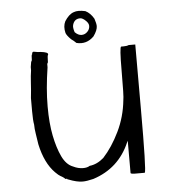

<svg xmlns="http://www.w3.org/2000/svg" viewBox="-55 -823 801 898"><g transform="rotate(-5 345.5 -374.5)"><path d="M121.1 -601.6Q125 -601.6 132.8 -599.6Q140.6 -597.7 152.3 -597.7Q191.4 -593.8 187.5 -582Q183.6 -578.1 183.6 -550.8V-546.9Q179.7 -539.1 179.7 -539.1V-543V-523.4Q171.9 -472.7 168 -427.7Q164.1 -382.8 164.1 -339.8Q164.1 -261.7 175.8 -203.1Q187.5 -144.5 207 -103.5Q226.6 -62.5 257.8 -50.8Q281.2 -39.1 304.7 -39.1Q324.2 -39.1 335.9 -46.9Q371.1 -50.8 402.3 -78.1Q445.3 -125 478.5 -193.4Q511.7 -261.7 519.5 -339.8Q523.4 -355.5 523.4 -476.6Q523.4 -589.8 531.2 -589.8H543Q558.6 -589.8 566.4 -593.8H597.7V-293Q597.7 0 589.8 7.8H566.4Q558.6 7.8 543 7.8Q527.3 7.8 523.4 3.9V-148.4Q519.5 -140.6 519.5 -140.6Q468.8 -23.4 347.7 15.6Q316.4 23.4 296.9 23.4Q269.5 23.4 230.5 7.8Q226.6 7.8 226.6 5.9Q226.6 3.9 222.7 3.9H214.8Q218.8 3.9 210.9 -2Q203.1 -7.8 195.3 -11.7Q187.5 -15.6 171.9 -31.2Q125 -78.1 105.5 -168Q101.6 -195.3 97.7 -218.8Q93.8 -242.2 93.8 -261.7Q89.8 -281.2 89.8 -324.2V-386.7Q93.8 -421.9 95.7 -457Q97.7 -492.2 101.6 -515.6V-523.4V-527.3V-531.2L105.5 -554.7L109.4 -562.5Q109.4 -589.8 113.3 -589.8Q113.3 -601.6 121.1 -601.6ZM378.9 -769.5Q402.3 -757.8 418 -730.5Q425.8 -707 425.8 -695.3Q425.8 -675.8 406.2 -648.4Q371.1 -613.3 324.2 -625Q312.5 -636.7 300.8 -644.5Q281.2 -664.1 277.3 -675.8Q269.5 -707 281.2 -730.5Q300.8 -761.7 324.2 -769.5Q343.8 -777.3 378.9 -769.5ZM378.9 -722.7Q363.3 -738.3 351.6 -738.3Q324.2 -738.3 316.4 -710.9Q312.5 -699.2 320.3 -675.8Q335.9 -660.2 351.6 -660.2Q367.2 -660.2 378.9 -671.9Q390.6 -683.6 390.6 -699.2Q390.6 -710.9 378.9 -722.7Z"/></g></svg>

Font: 和音 by 宁静之雨，公众号njzyshare
Style: Regular
Weight: 400
Designer: Steve Matteson
Foundry: Ascender Corporation
Version: Version 6.00;June 8, 2018;FontCreator 11.0.0.2388 32-bit